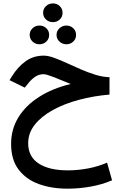

<svg xmlns="http://www.w3.org/2000/svg" viewBox="-20 -774 720 1131"><path d="M233.9 -698.7Q233.9 -721.7 250.7 -737.8Q267.6 -753.9 291.5 -753.9Q315.9 -753.9 332.3 -737.8Q348.6 -721.7 348.6 -698.7Q348.6 -675.3 332.3 -659.4Q315.9 -643.6 291.5 -643.6Q267.6 -643.6 250.7 -659.4Q233.9 -675.3 233.9 -698.7ZM313 -568.4Q313 -591.3 330.1 -607.4Q347.2 -623.5 371.1 -623.5Q395 -623.5 411.6 -607.7Q428.2 -591.8 428.2 -568.4Q428.2 -544.9 411.6 -529.1Q395 -513.2 371.1 -513.2Q347.2 -513.2 330.1 -529.3Q313 -545.4 313 -568.4ZM154.8 -568.4Q154.8 -591.3 171.6 -607.4Q188.5 -623.5 212.4 -623.5Q236.3 -623.5 252.9 -607.7Q269.5 -591.8 269.5 -568.4Q269.5 -544.9 252.9 -529.1Q236.3 -513.2 212.4 -513.2Q188.5 -513.2 171.6 -529.3Q154.8 -545.4 154.8 -568.4ZM625 -319.3V-216.8Q531.2 -209 445.3 -186Q359.4 -163.1 292 -126.2Q224.6 -89.4 185.3 -40Q146 9.3 146 69.8Q146 148.9 207.8 189.2Q269.5 229.5 379.9 229.5Q440.9 229.5 500.7 217.8Q560.5 206.1 610.8 184.1L640.1 288.1Q582.5 313 514.4 325.2Q446.3 337.4 377.9 337.4Q283.7 337.4 208.5 310.1Q133.3 282.7 89.4 224.6Q45.4 166.5 45.4 73.7Q45.4 -12.7 88.4 -82.8Q131.3 -152.8 210.2 -203.1Q289.1 -253.4 396.5 -279.3Q342.8 -301.8 297.9 -319.3Q252.9 -336.9 237.3 -336.9Q209 -336.9 186.3 -321.3Q163.6 -305.7 145 -281.2L126 -257.8L36.1 -301.8L49.8 -323.7Q85 -380.4 131.1 -413.3Q177.2 -446.3 237.8 -446.3Q263.2 -446.3 297.9 -433.8Q332.5 -421.4 372.8 -402.8Q413.1 -384.3 456.3 -365.5Q499.5 -346.7 542.5 -333.5Q585.4 -320.3 625 -319.3Z"/></svg>

Font: Vazirmatn RD Medium
Style: Regular
Weight: 500
Designer: Saber Rastikerdar
Foundry: Saber Rastikerdar
Version: Version 33.003